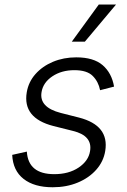

<svg xmlns="http://www.w3.org/2000/svg" viewBox="-20 -802 553 834"><path d="M475.5 -425.8 414.8 -410.2Q407.7 -447.1 382.8 -472.1Q358 -497.2 302.9 -497.2Q247.2 -497.2 207.2 -470.3Q167.3 -443.5 160.5 -402Q149.1 -335.9 244 -311.4L323.5 -291.2Q455.3 -257.1 437.1 -146.3Q429.7 -100.5 398.1 -64.8Q366.5 -29.1 317.6 -8.9Q268.8 11.4 208.8 11.4Q128.6 11.4 82.4 -24.9Q36.2 -61.1 33 -129.3L96.6 -143.5Q102.6 -45.5 215.6 -45.5Q278.8 -45.5 321.6 -74.2Q364.3 -103 371.1 -145.2Q382.8 -212.4 296.9 -233.3L212 -254.6Q77.4 -289.1 96.2 -400.9Q103.7 -446 133.9 -480.1Q164.1 -514.2 210.2 -533.6Q256.4 -552.9 311.1 -552.9Q386.4 -552.9 425.8 -519Q465.2 -485.1 475.5 -425.8ZM291.9 -621.1 409.1 -782.3H484L348.7 -621.1Z"/></svg>

Font: Inter Light  BETA
Style: Italic
Weight: 300
Italic angle: 9.39999°
Designer: Rasmus Andersson
Foundry: rsms
Version: Version 3.011;git-f93a4a705